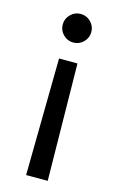

<svg xmlns="http://www.w3.org/2000/svg" viewBox="-115 -596 507 829"><g transform="rotate(15 139.0 -181.5)"><path d="M187.5 184.7 180.4 -338.1H98L90.9 184.7ZM184.3 -529.5Q165.5 -548.3 139.2 -548.3Q112.9 -548.3 94.1 -529.5Q75.3 -510.7 75.3 -484.4Q75.3 -458.1 94.1 -439.3Q112.9 -420.5 139.2 -420.5Q165.5 -420.5 184.3 -439.3Q203.1 -458.1 203.1 -484.4Q203.1 -510.7 184.3 -529.5Z"/></g></svg>

Font: Inter-Regular
Style: Regular
Weight: 500
Designer: Rasmus Andersson
Foundry: rsms
Version: ""